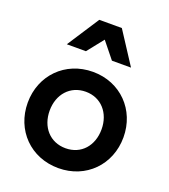

<svg xmlns="http://www.w3.org/2000/svg" viewBox="-161 -957 1006 1144"><g transform="rotate(20 341.5 -385.0)"><path d="M342 72C517 72 645 -59 645 -233C645 -406 517 -538 342 -538C166 -538 38 -406 38 -233C38 -59 166 72 342 72ZM342 -54C243 -54 177 -129 177 -233C177 -336 243 -412 342 -412C440 -412 506 -336 506 -233C506 -129 441 -54 342 -54ZM424 -639H545L413 -842H270L138 -639H259L341 -742Z"/></g></svg>

Font: LINE Seed JP_OTF Bold
Style: Regular
Weight: 700
Designer: LINE & Fontrix & Fontworks
Version: Version 1.009